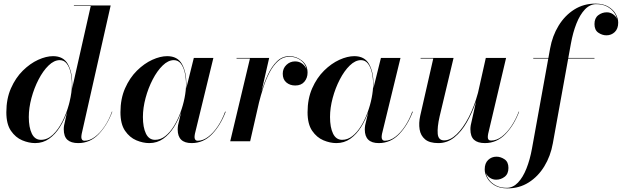

<svg xmlns="http://www.w3.org/2000/svg" viewBox="-20 -780 3433 1060"><path d="M379 -314Q379 -303.1 378.1 -291.1L481 -747H388V-750H591L431 -41Q430.2 -36.5 429.6 -31.6Q429 -26.8 429 -23Q429 -14.8 433.1 -8.9Q437.2 -3 447 -3Q475 -3 503.6 -24.1Q532.1 -45.1 556.8 -81.6Q581.5 -118 598 -164L600 -163Q571.5 -88 524.4 -39Q477.2 10 412 10Q372.2 10 352.1 -8.2Q332 -26.5 332 -67Q332 -77 334 -89L350.2 -161Q334.6 -116.8 310 -77.7Q285.4 -38.6 251.5 -14.3Q217.6 10 174 10Q139.5 10 102.6 -5.4Q65.8 -20.9 40.4 -57.9Q15 -95 15 -160Q15 -235 40.6 -292.8Q66.1 -350.5 106.1 -390Q146.1 -429.5 190.6 -449.8Q235.1 -470 273 -470Q330 -470 354.5 -426.5Q379 -383 379 -314ZM377 -314Q377 -348.5 370.1 -379.1Q363.1 -409.8 348.3 -428.9Q333.5 -448 310 -448Q278.5 -448 248.1 -418.4Q217.6 -388.8 193 -341.2Q168.4 -293.8 153.7 -239Q139 -184.2 139 -134Q139 -77 155.6 -42.5Q172.2 -8 206 -8Q241.9 -8 272 -36.6Q302.1 -65.1 324.7 -109.9Q347.2 -154.6 360.4 -203.1L364.2 -218.1Q377 -270.8 377 -314Z M1009 -314Q1009 -303.5 1008.2 -291.8L1050 -460H1158L1056 -41Q1055.2 -36.5 1054.6 -31.6Q1054 -26.8 1054 -23Q1054 -14.8 1058.1 -8.9Q1062.2 -3 1072 -3Q1100.5 -3 1129 -24.3Q1157.5 -45.6 1182 -82.1Q1206.5 -118.5 1223 -164L1226 -163Q1197.5 -88 1150.4 -39Q1103.2 10 1038 10Q961 10 961 -65Q961 -75 963 -89L980.1 -160.8Q964.4 -116.5 939.8 -77.5Q915.2 -38.5 881.4 -14.2Q847.5 10 804 10Q769.5 10 732.6 -5.4Q695.8 -20.9 670.4 -57.9Q645 -95 645 -160Q645 -235 670.6 -292.8Q696.1 -350.5 736.1 -390Q776.1 -429.5 820.6 -449.8Q865.1 -470 903 -470Q960 -470 984.5 -426.5Q1009 -383 1009 -314ZM1007 -314Q1007 -348.5 1000.1 -379.1Q993.1 -409.8 978.3 -428.9Q963.5 -448 940 -448Q908.5 -448 878.1 -418.4Q847.6 -388.8 823 -341.2Q798.4 -293.8 783.7 -239Q769 -184.2 769 -134Q769 -77 785.6 -42.5Q802.2 -8 836 -8Q866.2 -8 892.5 -28.7Q918.8 -49.4 939.8 -83.4Q960.9 -117.4 975.9 -158.1Q991 -198.8 999 -239.6Q1007 -280.4 1007 -314Z M1360 -457H1286V-460H1466L1423.5 -273.6Q1438 -322.8 1458.9 -367.8Q1479.8 -412.8 1509 -441.4Q1538.2 -470 1578 -470Q1616.2 -470 1647.1 -445.1Q1678 -420.2 1678 -379Q1678 -349.8 1660.5 -328.9Q1643 -308 1610 -308Q1580.8 -308 1560.9 -324.8Q1541 -341.5 1541 -373Q1541 -402.2 1561.1 -421.6Q1581.2 -441 1609 -441Q1631.5 -441 1648 -428.9Q1664.5 -416.8 1672 -398Q1666 -428.8 1639.2 -447.9Q1612.5 -467 1578 -467Q1542.2 -467 1515.1 -442.6Q1488 -418.1 1467.9 -379.4Q1447.9 -340.8 1433.8 -296.9Q1419.6 -253.1 1410 -214.4L1361 0H1251Z M2042 -314Q2042 -303.5 2041.2 -291.8L2083 -460H2191L2089 -41Q2088.2 -36.5 2087.6 -31.6Q2087 -26.8 2087 -23Q2087 -14.8 2091.1 -8.9Q2095.2 -3 2105 -3Q2133.5 -3 2162 -24.3Q2190.5 -45.6 2215 -82.1Q2239.5 -118.5 2256 -164L2259 -163Q2230.5 -88 2183.4 -39Q2136.2 10 2071 10Q1994 10 1994 -65Q1994 -75 1996 -89L2013.1 -160.8Q1997.4 -116.5 1972.8 -77.5Q1948.2 -38.5 1914.4 -14.2Q1880.5 10 1837 10Q1802.5 10 1765.6 -5.4Q1728.8 -20.9 1703.4 -57.9Q1678 -95 1678 -160Q1678 -235 1703.6 -292.8Q1729.1 -350.5 1769.1 -390Q1809.1 -429.5 1853.6 -449.8Q1898.1 -470 1936 -470Q1993 -470 2017.5 -426.5Q2042 -383 2042 -314ZM2040 -314Q2040 -348.5 2033.1 -379.1Q2026.1 -409.8 2011.3 -428.9Q1996.5 -448 1973 -448Q1941.5 -448 1911.1 -418.4Q1880.6 -388.8 1856 -341.2Q1831.4 -293.8 1816.7 -239Q1802 -184.2 1802 -134Q1802 -77 1818.6 -42.5Q1835.2 -8 1869 -8Q1899.2 -8 1925.5 -28.7Q1951.8 -49.4 1972.8 -83.4Q1993.9 -117.4 2008.9 -158.1Q2024 -198.8 2032 -239.6Q2040 -280.4 2040 -314Z M2484 -460 2407 -137Q2393.5 -77.8 2396.6 -41.4Q2399.8 -5 2432 -5Q2466 -5 2501.3 -38.9Q2536.6 -72.9 2567.4 -132.2Q2598.2 -191.5 2618.9 -267.5L2662 -460H2774L2675 -41Q2674.2 -36.5 2673.6 -31.6Q2673 -26.8 2673 -23Q2673 -4 2691 -4Q2722 -4 2751 -26.3Q2780 -48.6 2804 -85.1Q2828 -121.5 2844 -164L2846 -163Q2817.5 -88 2769.9 -39Q2722.2 10 2657 10Q2617.2 10 2597.1 -8.2Q2577 -26.5 2577 -67Q2577 -77 2579 -89L2608.6 -221.2Q2587.2 -157.6 2557.2 -105.1Q2527.1 -52.6 2487.9 -21.3Q2448.8 10 2400 10Q2351.5 10 2326.8 -10.7Q2302.1 -31.4 2296.6 -65.7Q2291 -100 2300 -141L2372 -457H2302V-460Z M2924 -460H3007.6L3017 -512Q3029.5 -582 3063.9 -638.2Q3098.2 -694.4 3150.1 -727.2Q3202 -760 3267 -760Q3310.5 -760 3338.4 -743.3Q3366.2 -726.6 3379.6 -702.3Q3393 -678 3393 -655Q3393 -621.2 3374 -603.1Q3355 -585 3328 -585Q3304.8 -585 3283.4 -599.5Q3262 -614 3262 -647Q3262 -680 3282.9 -696Q3303.8 -712 3330 -712Q3348.8 -712 3364.4 -701.5Q3380 -691 3386 -676Q3383 -693.5 3369.1 -712.3Q3355.2 -731.1 3330.9 -744.1Q3306.5 -757 3272 -757Q3237 -757 3209.5 -728.2Q3182 -699.4 3162.5 -650.2Q3143 -601 3132 -540L3117.5 -460H3262V-457H3117L3032 12Q3019.5 82 2985.1 138.2Q2950.8 194.4 2898.9 227.2Q2847 260 2782 260Q2738.5 260 2710.6 243.3Q2682.8 226.6 2669.4 202.3Q2656 178 2656 155Q2656 121.2 2675 103.1Q2694 85 2721 85Q2744.2 85 2765.6 99.5Q2787 114 2787 147Q2787 180 2766.1 196Q2745.2 212 2719 212Q2700.2 212 2684.6 201.5Q2669 191 2663 176Q2666 193.5 2679.9 212.3Q2693.8 231.1 2718.1 244.1Q2742.5 257 2777 257Q2812 257 2839.5 228.2Q2867 199.4 2886.5 150.2Q2906 101 2917 40L3007 -457H2924Z"/></svg>

Font: Bodoni* 72 Medium
Style: Italic
Weight: 500
Italic angle: -13°
Version: Version 1.002; ttfautohint (v0.97) -l 8 -r 50 -G 200 -x 14 -